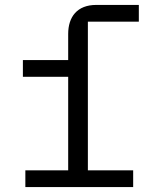

<svg xmlns="http://www.w3.org/2000/svg" viewBox="-20 -760 640 780"><path d="M83 0H521V-68H337V-672H544V-740H371C293 -740 257 -691 257 -622V-516H73V-448H257V-68H83Z"/></svg>

Font: IBM Plex Mono
Style: Regular
Weight: 400
Monospace: yes
Designer: Mike Abbink, Paul van der Laan, Pieter van Rosmalen
Foundry: Bold Monday
Version: Version 2.004